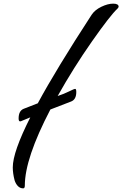

<svg xmlns="http://www.w3.org/2000/svg" viewBox="-20 -872 670 1052"><path d="M50 45Q50 -39 146 -229L100 -210Q95 -207 90 -207Q82 -207 82 -223Q82 -265 110 -276L187 -306Q288 -493 482 -791Q500 -818 535.5 -835Q571 -852 600 -852Q629 -852 630 -836Q630 -831 624 -825Q584 -788 483.5 -644.5Q383 -501 296 -346Q330 -357 358 -371Q386 -385 392 -385Q398 -385 398 -368Q398 -327 370 -316L256 -272Q116 -4 116 145Q116 160 107 160Q90 160 78 147.5Q66 135 60 116Q50 78 50 45Z"/></svg>

Font: Condiment
Style: Regular
Weight: 400
Designer: Angel Koziupa, Alejandro Paul
Foundry: Angel Koziupa, Alejandro Paul
Version: Version 1.001